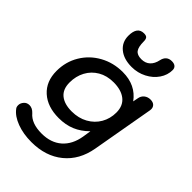

<svg xmlns="http://www.w3.org/2000/svg" viewBox="-293 -893 1259 1259"><g transform="rotate(45 336.5 -263.5)"><path d="M26 166Q18 157 18 140Q18 121 32.5 104Q47 87 71 87Q98 87 121 112Q164 163 258 163Q344 163 397.5 116Q451 69 465 -16L474 -74Q430 -30 379.5 -9Q329 12 266 12Q161 12 99 -44Q37 -100 37 -197Q37 -282 78.5 -351Q120 -420 191.5 -459.5Q263 -499 350 -499Q470 -499 534 -411L541 -447Q545 -471 563 -485.5Q581 -500 606 -500Q629 -500 641.5 -488.5Q654 -477 654 -458Q654 -451 653 -447L577 -16Q555 109 468.5 179.5Q382 250 250 250Q175 250 115 227.5Q55 205 26 166ZM508 -281Q508 -344 467 -376.5Q426 -409 355 -409Q293 -409 247 -382Q201 -355 176 -308.5Q151 -262 151 -204Q151 -141 189 -110Q227 -79 295 -79Q358 -79 406.5 -106Q455 -133 481.5 -179Q508 -225 508 -281ZM207 -693Q207 -777 269 -777Q290 -777 297.5 -767.5Q305 -758 305 -739Q305 -687 321 -665.5Q337 -644 376 -644Q413 -644 436 -665.5Q459 -687 467 -726Q472 -750 487 -763.5Q502 -777 527 -777Q549 -777 560.5 -767Q572 -757 572 -739Q572 -693 544.5 -652.5Q517 -612 469.5 -587.5Q422 -563 367 -563Q294 -563 250.5 -598.5Q207 -634 207 -693Z"/></g></svg>

Font: Kodchasan SemiBold
Style: Italic
Weight: 600
Italic angle: -10°
Version: Version 1.000; ttfautohint (v1.6)